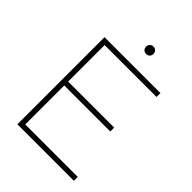

<svg xmlns="http://www.w3.org/2000/svg" viewBox="-255 -1030 1153 1153"><g transform="rotate(45 321.0 -454.0)"><path d="M108 0V-740H583V-707H142V-397H533V-364H142V-33H588V0ZM356 -845Q342.5 -845 333.8 -853.5Q325 -862 325 -876Q325 -890.5 333.8 -899.2Q342.5 -908 356 -908Q369.5 -908 378.2 -899.2Q387 -890.5 387 -876Q387 -862 378.2 -853.5Q369.5 -845 356 -845Z"/></g></svg>

Font: Encode Sans Exp Th
Style: Regular
Weight: 100
Width: 7
Designer: Multiple Designers
Foundry: Impallari Type
Version: Version 3.002; ttfautohint (v1.8.3) -l 8 -r 50 -G 200 -x 14 